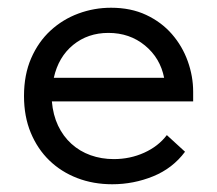

<svg xmlns="http://www.w3.org/2000/svg" viewBox="-20 -468 561 496"><path d="M270 8Q221 8 179.5 -8Q138 -24 107.5 -53.5Q77 -83 59.5 -125Q42 -167 42 -220Q42 -275 60.5 -317.5Q79 -360 110.5 -389Q142 -418 182.5 -433Q223 -448 267 -448Q318 -448 357.5 -429.5Q397 -411 424 -380Q451 -349 465 -310Q479 -271 479 -231V-206H114Q117 -171 130 -143.5Q143 -116 164.5 -96.5Q186 -77 214 -67Q242 -57 274 -57Q316 -57 352.5 -73.5Q389 -90 411 -119L458 -76Q426 -33 375.5 -12.5Q325 8 270 8ZM260 -383Q207 -383 169 -352Q131 -321 119 -267H404Q394 -318 354.5 -350.5Q315 -383 260 -383Z"/></svg>

Font: Tilda Sans
Style: Regular
Weight: 400
Designer: ParaType Ltd
Foundry: ParaType Ltd
Version: Version 1.009